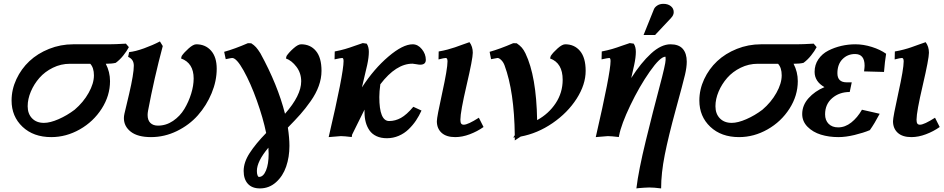

<svg xmlns="http://www.w3.org/2000/svg" viewBox="-20 -726 5016 1020"><path d="M594.7 -392.1Q574.7 -387.2 542 -387.2Q564.5 -343.8 564.5 -294.9Q564.5 -217.8 520.3 -148.7Q476.1 -79.6 403.8 -38.6Q331.5 2.4 252.4 2.4Q157.7 2.4 99.6 -52.5Q41.5 -107.4 41.5 -191.9Q41.5 -250.5 67.1 -305.4Q92.8 -360.4 136.2 -401.1Q179.7 -441.9 240.7 -466.3Q301.8 -490.7 368.7 -490.7H557.1Q590.8 -490.7 648.9 -494.1L664.6 -475.6Q653.8 -454.6 635 -431.2Q616.2 -407.7 594.7 -392.1ZM351.6 -387.2Q303.7 -387.2 261 -366.2Q218.3 -345.2 189.5 -312.3Q160.6 -279.3 143.8 -239.5Q127 -199.7 127 -161.6Q127 -121.6 150.4 -97.4Q173.8 -73.2 213.4 -73.2Q246.1 -73.2 291 -92.8Q335.9 -112.3 376.5 -143.1Q422.9 -182.6 450.9 -232.7Q479 -282.7 479 -325.7Q479 -366.2 459.5 -387.2Z M782.2 2.4Q711.9 2.4 675 -26.1Q638.2 -54.7 638.2 -98.6Q638.2 -108.9 641.1 -122.1Q646.5 -145.5 653.6 -174.8Q660.6 -204.1 666 -227.1Q690.9 -334 690.9 -377Q690.9 -411.1 660.6 -423.8L666 -449.2Q699.2 -452.6 745.1 -469.2Q791 -485.8 829.6 -505.9L844.7 -481.4Q798.8 -309.6 766.6 -138.2Q764.2 -125 764.2 -115.2Q764.2 -87.4 778.8 -73Q793.5 -58.6 819.3 -58.6Q862.3 -58.6 899.4 -83.7Q936.5 -108.9 959.5 -147.2Q982.4 -185.5 995.6 -228.3Q1008.8 -271 1008.8 -309.1Q1008.8 -391.1 941.9 -415.5L945.3 -428.7Q958 -447.3 982.4 -469Q1006.8 -490.7 1022.9 -490.7Q1071.3 -490.7 1101.3 -456.8Q1131.3 -422.9 1131.3 -360.8Q1131.3 -295.9 1104.2 -230.7Q1077.1 -165.5 1031.5 -113.8Q985.8 -62 919.9 -29.8Q854 2.4 782.2 2.4Z M1296.9 -496.6 1314.5 -496.1Q1329.6 -486.8 1340.1 -475.1Q1350.6 -463.4 1363.3 -442.9Q1455.6 -274.4 1494.1 -121.6Q1580.1 -219.2 1580.1 -293.9Q1580.1 -337.9 1554.9 -371.1Q1529.8 -404.3 1499 -415.5L1502.4 -428.7Q1515.1 -447.8 1539.3 -469.2Q1563.5 -490.7 1579.6 -490.7Q1628.9 -490.7 1658.4 -455.3Q1688 -419.9 1688 -349.6Q1688 -309.6 1673.3 -269Q1658.7 -228.5 1630.4 -188.5Q1602.1 -148.4 1575.2 -118.2Q1548.3 -87.9 1509.3 -48.3Q1517.6 7.3 1517.6 48.8Q1517.6 108.4 1500.2 158.9Q1482.9 209.5 1446.3 242.2Q1409.7 274.9 1360.8 274.9Q1318.8 274.9 1296.6 250.2Q1274.4 225.6 1274.4 182.1Q1274.4 136.2 1306.4 86.9Q1338.4 37.6 1394 -19.5Q1377.9 -98.1 1344.7 -191.2Q1311.5 -284.2 1274.2 -351.1Q1236.8 -418 1213.4 -418Q1209 -418 1179.2 -411.6L1170.9 -450.7Q1225.6 -465.8 1296.9 -496.6ZM1407.2 90.8Q1407.2 75.2 1405.8 58.6Q1344.7 131.3 1344.7 182.1Q1344.7 196.3 1347.9 205.1Q1351.1 213.9 1356 213.9Q1378.9 213.9 1393.1 179.7Q1407.2 145.5 1407.2 90.8Z M1907.2 -497.1 1928.2 -494.1Q1939.5 -477.1 1939.5 -450.7Q1939.5 -421.4 1930.7 -380.9Q1920.4 -336.4 1902.8 -261.7Q1966.8 -360.4 2043.5 -425.5Q2120.1 -490.7 2172.4 -490.7Q2200.2 -490.7 2221.2 -464.8Q2242.2 -439 2242.2 -408.2Q2242.2 -382.3 2211.9 -382.3Q2205.6 -382.3 2190.9 -385Q2176.3 -387.7 2171.4 -387.7Q2084 -387.7 2000.5 -278.3Q1995.1 -239.3 1995.1 -210.4Q1995.1 -83 2047.4 -83Q2079.6 -83 2109.9 -99.6Q2140.1 -116.2 2175.8 -158.7L2219.2 -138.7Q2206.5 -110.4 2189.9 -85.7Q2173.3 -61 2150.6 -39.1Q2127.9 -17.1 2098.1 -4.4Q2068.4 8.3 2035.2 8.3Q2003.4 8.3 1980 -2.7Q1956.5 -13.7 1943.1 -33Q1929.7 -52.2 1923.1 -76.4Q1916.5 -100.6 1916.5 -129.9V-143.6Q1902.3 -116.2 1880.4 -71Q1858.4 -25.9 1850.6 -10.7Q1850.6 -8.3 1849.6 -4.4Q1848.6 -0.5 1848.6 2Q1807.6 -2.9 1790.5 -2.9L1726.1 2.4Q1805.2 -335.4 1805.2 -401.4Q1805.2 -418 1797.9 -418Q1791 -418 1757.3 -410.6L1758.3 -452.6Q1789.1 -458.5 1813.5 -465.6Q1837.9 -472.7 1864.3 -482.4Q1890.6 -492.2 1907.2 -497.1Z M2523.9 -100.6 2548.8 -51.3Q2515.6 -27.8 2475.6 -12.7Q2435.5 2.4 2398.4 2.4Q2351.1 2.4 2325.9 -20.5Q2300.8 -43.5 2300.8 -82Q2300.8 -103.5 2329.1 -231.9Q2357.4 -360.4 2357.4 -399.9Q2357.4 -418 2348.1 -418Q2339.4 -418 2309.6 -410.2L2310.5 -452.6Q2334.5 -456.5 2358.2 -462.9Q2381.8 -469.2 2397 -474.6Q2412.1 -480 2436.5 -488.8Q2460.9 -497.6 2474.1 -502Q2491.7 -478.5 2491.7 -445.8Q2491.7 -414.1 2458.7 -272.9Q2425.8 -131.8 2425.8 -90.3Q2425.8 -75.7 2429.9 -69.6Q2434.1 -63.5 2443.8 -63.5Q2465.8 -63.5 2523.9 -100.6Z M2706.5 4.9 2714.8 -7.8Q2711.9 -239.7 2660.6 -378.4Q2654.3 -395.5 2643.1 -406.7Q2631.8 -418 2623 -418Q2618.7 -418 2588.9 -411.6L2581.1 -450.7Q2635.3 -465.8 2706.5 -496.6L2725.1 -496.1Q2742.2 -484.4 2752.2 -472.9Q2762.2 -461.4 2771.5 -442.4Q2829.6 -321.3 2833.5 -87.9Q2895 -121.6 2932.1 -177.7Q2969.2 -233.9 2969.2 -302.2Q2969.2 -391.1 2902.3 -415.5L2905.8 -428.7Q2918.5 -447.8 2942.6 -469.2Q2966.8 -490.7 2982.9 -490.7Q3031.7 -490.7 3061.5 -455.1Q3091.3 -419.4 3091.3 -349.6Q3091.3 -276.9 3043.5 -201.9Q2995.6 -127 2915.5 -72Q2835.4 -17.1 2746.1 -0.5L2714.8 20V3.9Q2713.4 3.9 2710.7 4.2Q2708 4.4 2706.5 4.9Z M3325.7 -497.1 3346.7 -494.1Q3357.9 -477.1 3357.9 -450.7Q3357.9 -421.4 3349.1 -380.9Q3344.2 -358.4 3333.5 -311.5Q3384.8 -392.1 3438.5 -441.4Q3492.2 -490.7 3542 -490.7Q3585.9 -490.7 3607.2 -466.6Q3628.4 -442.4 3628.4 -398.4Q3628.4 -368.7 3619.1 -329.1Q3608.9 -285.6 3569.8 -143.1Q3530.8 -0.5 3511.5 96.9Q3492.2 194.3 3492.2 274.9Q3453.6 270 3428.7 270Q3418.5 270 3401.6 271.2Q3384.8 272.5 3373 273.4L3360.8 274.9Q3372.1 180.2 3411.1 20.5Q3450.2 -139.2 3483.2 -262.7Q3516.1 -386.2 3516.1 -407.7Q3516.1 -424.8 3515.1 -424.8Q3487.3 -424.8 3431.9 -345.7Q3376.5 -266.6 3328.4 -166Q3280.3 -65.4 3269 -5.9H3268.6Q3268.6 -4.4 3268.3 -2Q3268.1 0.5 3267.6 2Q3226.1 -2.9 3209 -2.9L3145 2.4Q3223.6 -338.9 3223.6 -401.4Q3223.6 -418 3216.8 -418Q3210.4 -418 3175.8 -410.6L3176.8 -452.6Q3207.5 -458.5 3232.4 -465.8Q3257.3 -473.1 3283.2 -482.7Q3309.1 -492.2 3325.7 -497.1ZM3460 -540H3398.9L3454.1 -677.2Q3458.5 -688 3471.9 -696.8Q3485.4 -705.6 3504.4 -705.6Q3528.3 -705.6 3543.7 -693.4Q3559.1 -681.2 3559.1 -661.6Q3559.1 -645 3545.4 -631.3H3545.9Q3532.2 -616.7 3502.9 -585.7Q3473.6 -554.7 3460 -540Z M4248.5 -392.1Q4228.5 -387.2 4195.8 -387.2Q4218.3 -343.8 4218.3 -294.9Q4218.3 -217.8 4174.1 -148.7Q4129.9 -79.6 4057.6 -38.6Q3985.4 2.4 3906.2 2.4Q3811.5 2.4 3753.4 -52.5Q3695.3 -107.4 3695.3 -191.9Q3695.3 -250.5 3720.9 -305.4Q3746.6 -360.4 3790 -401.1Q3833.5 -441.9 3894.5 -466.3Q3955.6 -490.7 4022.5 -490.7H4210.9Q4244.6 -490.7 4302.7 -494.1L4318.4 -475.6Q4307.6 -454.6 4288.8 -431.2Q4270 -407.7 4248.5 -392.1ZM4005.4 -387.2Q3957.5 -387.2 3914.8 -366.2Q3872.1 -345.2 3843.3 -312.3Q3814.5 -279.3 3797.6 -239.5Q3780.8 -199.7 3780.8 -161.6Q3780.8 -121.6 3804.2 -97.4Q3827.6 -73.2 3867.2 -73.2Q3899.9 -73.2 3944.8 -92.8Q3989.7 -112.3 4030.3 -143.1Q4076.7 -182.6 4104.7 -232.7Q4132.8 -282.7 4132.8 -325.7Q4132.8 -366.2 4113.3 -387.2Z M4241.7 -120.1Q4241.7 -166.5 4275.1 -204.1Q4308.6 -241.7 4359.9 -263.2Q4307.6 -293 4307.6 -344.2Q4307.6 -381.8 4327.6 -411.1Q4347.7 -440.4 4380.1 -457Q4412.6 -473.6 4449.5 -482.2Q4486.3 -490.7 4523.9 -490.7Q4566.9 -490.7 4611.8 -476.6Q4656.7 -462.4 4687.5 -440.4Q4680.7 -399.9 4676.3 -343.8L4570.3 -346.7Q4573.2 -368.7 4573.2 -377Q4573.2 -439 4522.5 -439Q4482.4 -439 4455.6 -411.6Q4428.7 -384.3 4428.7 -336.9Q4428.7 -288.6 4478 -288.6H4504.9L4494.1 -237.3Q4439 -237.3 4401.1 -204.8Q4363.3 -172.4 4363.3 -118.7Q4363.3 -86.9 4382.1 -68.1Q4400.9 -49.3 4432.6 -49.3Q4469.7 -49.3 4502.4 -75.2Q4535.2 -101.1 4559.1 -143.1L4653.3 -121.6Q4625.5 -68.8 4601.1 -34.7Q4567.4 -20.5 4520 -9Q4472.7 2.4 4434.1 2.4Q4383.8 2.4 4341.1 -10.7Q4298.3 -23.9 4270 -52.5Q4241.7 -81.1 4241.7 -120.1Z M4947.3 -100.6 4972.2 -51.3Q4939 -27.8 4898.9 -12.7Q4858.9 2.4 4821.8 2.4Q4774.4 2.4 4749.3 -20.5Q4724.1 -43.5 4724.1 -82Q4724.1 -103.5 4752.4 -231.9Q4780.8 -360.4 4780.8 -399.9Q4780.8 -418 4771.5 -418Q4762.7 -418 4732.9 -410.2L4733.9 -452.6Q4757.8 -456.5 4781.5 -462.9Q4805.2 -469.2 4820.3 -474.6Q4835.4 -480 4859.9 -488.8Q4884.3 -497.6 4897.5 -502Q4915 -478.5 4915 -445.8Q4915 -414.1 4882.1 -272.9Q4849.1 -131.8 4849.1 -90.3Q4849.1 -75.7 4853.3 -69.6Q4857.4 -63.5 4867.2 -63.5Q4889.2 -63.5 4947.3 -100.6Z"/></svg>

Font: Flanker
Style: Bold Italic
Weight: 700
Italic angle: -12°
Designer: Flanker
Version: Version 2.000